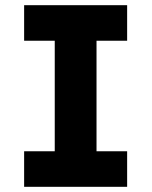

<svg xmlns="http://www.w3.org/2000/svg" viewBox="-20 -720 584 740"><path d="M73 0V-137H191V-563H73V-700H470V-563H352V-137H470V0Z"/></svg>

Font: Readex Pro bold
Style: Bold
Weight: 700
Designer: Bonnie Shaver-Troup, Thomas Jockin
Foundry: Lexend
Version: Version 1.200; ttfautohint (v1.8.3)